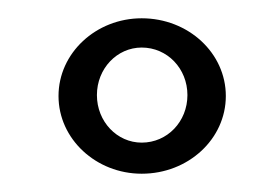

<svg xmlns="http://www.w3.org/2000/svg" viewBox="-20 -618 299 210"><path d="M135 -428C186 -428 227 -466 227 -513C227 -560 186 -598 135 -598C85 -598 44 -560 44 -513C44 -466 85 -428 135 -428ZM135 -462C108 -462 86 -485 86 -514C86 -543 108 -566 135 -566C163 -566 185 -543 185 -514C185 -485 163 -462 135 -462Z"/></svg>

Font: Style Script
Style: Regular
Weight: 400
Designer: Robert E. Leuschke
Foundry: Robert E. Leuschke
Version: Version 1.010